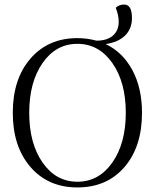

<svg xmlns="http://www.w3.org/2000/svg" viewBox="-20 -809 678 841"><path d="M443 -616Q518 -580 560 -501.5Q602 -423 602 -315Q602 -166 525 -77Q448 12 319 12Q191 12 113.5 -77.5Q36 -167 36 -315Q36 -463 113.5 -552.5Q191 -642 319 -642Q361 -642 402 -631H404Q449 -631 474.5 -653Q500 -675 500 -714Q500 -742 487 -775Q501 -789 524 -789Q558 -789 558 -730Q558 -683 528 -653.5Q498 -624 443 -616ZM166.5 -97Q225 -13 319 -13Q413 -13 472 -97Q531 -181 531 -315Q531 -449 472 -533Q413 -617 319 -617Q225 -617 166.5 -533Q108 -449 108 -315Q108 -181 166.5 -97Z"/></svg>

Font: Arapey Thin
Style: Regular
Weight: 100
Designer: Eduardo Rodriguez Tunni
Foundry: Eduardo Rodriguez Tunni
Version: Version 4.000;hotconv 1.0.109;makeotfexe 2.5.65596